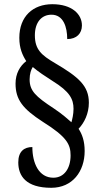

<svg xmlns="http://www.w3.org/2000/svg" viewBox="-20 -780 479 914"><path d="M224 114C325 114 383 36 383 -61C383 -109 371 -141 354 -167C381 -195 403 -239 403 -291C403 -371 355 -413 241 -480C178 -517 146 -544 146 -612C146 -674 178 -710 225 -710C282 -710 300 -651 300 -594C345 -594 370 -621 370 -659C370 -713 322 -760 229 -760C137 -760 72 -702 72 -600C72 -550 87 -517 105 -489C75 -466 54 -430 54 -382C54 -306 88 -262 184 -200C299 -128 316 -92 316 -40C316 21 286 66 234 66C165 66 134 -3 134 -80C96 -80 67 -60 67 -7C67 57 103 114 224 114ZM320 -198C304 -212 278 -236 236 -264C149 -321 121 -348 121 -402C121 -428 128 -449 136 -461C163 -438 195 -417 231 -394C312 -344 330 -308 330 -262C330 -236 324 -212 320 -198Z"/></svg>

Font: Noto Serif Armenian ExtraCondensed SemiBold
Style: Regular
Weight: 600
Width: 2
Designer: Monotype Design Team
Foundry: Monotype Imaging Inc.
Version: Version 2.008